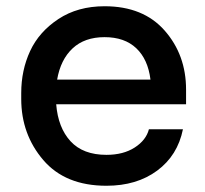

<svg xmlns="http://www.w3.org/2000/svg" viewBox="-20 -577 656 615"><path d="M321 18Q189 18 118.5 -64.5Q48 -147 48 -260V-279Q48 -352 76.5 -413.5Q105 -475 167 -516Q229 -557 315 -557Q439 -557 507.5 -479Q576 -401 576 -290V-243H160Q166 -168 206 -124.5Q246 -81 321 -81Q375 -81 411.5 -104.5Q448 -128 457 -163H566Q549 -79 483.5 -30.5Q418 18 321 18ZM163 -322H462Q454 -387 416.5 -422.5Q379 -458 315 -458Q251 -458 212.5 -422Q174 -386 163 -322Z"/></svg>

Font: Cazoo Sans Medium
Style: Regular
Weight: 500
Designer: Jonathan Barnbrook, Julián Moncada
Foundry: Barnbrook Fonts
Version: Version 2.000;Glyphs 3.3 (3337)